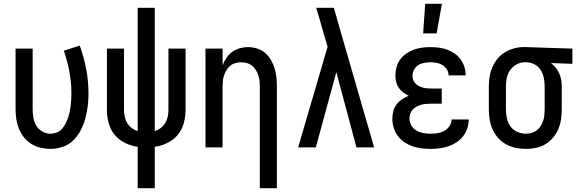

<svg xmlns="http://www.w3.org/2000/svg" viewBox="-20 -776 3040 1011"><path d="M246 8Q220 8 194 2Q168 -4 145.5 -18Q123 -32 106.5 -52.5Q90 -73 80 -97.5Q70 -122 66 -148Q62 -174 62 -200V-520H152V-200Q152 -178 156 -155.5Q160 -133 171.5 -114Q183 -95 203 -83.5Q223 -72 245 -72Q262 -72 278 -78Q294 -84 305 -96Q316 -108 324 -123Q332 -138 337.5 -153.5Q343 -169 346.5 -185.5Q350 -202 352 -218Q354 -234 355 -250.5Q356 -267 356 -284Q356 -341 345.5 -398Q335 -455 316 -509L400 -536Q422 -475 434 -411.5Q446 -348 446 -284Q446 -251 442 -218Q438 -185 429.5 -153Q421 -121 405.5 -91Q390 -61 366.5 -37.5Q343 -14 311 -3Q279 8 246 8Z M705 215V-3Q682 -6 660 -14Q638 -22 618.5 -35Q599 -48 584 -66Q569 -84 560 -105.5Q551 -127 547 -150Q543 -173 543 -196V-520H633V-196Q633 -179 637 -161Q641 -143 650 -128Q659 -113 673.5 -102Q688 -91 705 -86V-735H795V-86Q812 -91 826.5 -102Q841 -113 850 -128Q859 -143 863 -161Q867 -179 867 -196V-520H957V-196Q957 -173 953 -150Q949 -127 940 -105.5Q931 -84 916 -66Q901 -48 881.5 -35Q862 -22 840 -14Q818 -6 795 -3V215Z M1348 215V-320Q1348 -335 1346.5 -350.5Q1345 -366 1340 -380Q1335 -394 1327 -407.5Q1319 -421 1307 -430.5Q1295 -440 1280 -444Q1265 -448 1250 -448Q1235 -448 1220 -444Q1205 -440 1193 -430.5Q1181 -421 1173 -407.5Q1165 -394 1160 -380Q1155 -366 1153.5 -350.5Q1152 -335 1152 -320V0H1062V-520H1152V-432Q1160 -453 1172.5 -471.5Q1185 -490 1203 -503Q1221 -516 1242.5 -522Q1264 -528 1286 -528Q1310 -528 1334 -520.5Q1358 -513 1376 -497.5Q1394 -482 1406.5 -460.5Q1419 -439 1426 -416Q1433 -393 1435.5 -368.5Q1438 -344 1438 -320V215Z M1550 0 1705 -530 1683 -604Q1674 -637 1664.5 -669.5Q1655 -702 1645 -735H1738L1769 -626L1950 0H1857L1751 -396L1643 0Z M2247 8Q2223 8 2199 5Q2175 2 2152 -6Q2129 -14 2109 -27.5Q2089 -41 2074.5 -60.5Q2060 -80 2053 -103.5Q2046 -127 2046 -151Q2046 -171 2051 -190.5Q2056 -210 2068 -226Q2080 -242 2097 -253Q2114 -264 2132 -272Q2117 -279 2103 -289.5Q2089 -300 2079.5 -314Q2070 -328 2066 -345Q2062 -362 2062 -379Q2062 -401 2068 -423Q2074 -445 2087.5 -463Q2101 -481 2119.5 -494Q2138 -507 2159 -514.5Q2180 -522 2202.5 -525Q2225 -528 2247 -528Q2269 -528 2291.5 -525Q2314 -522 2334.5 -514.5Q2355 -507 2373.5 -494.5Q2392 -482 2405 -464Q2418 -446 2425 -424.5Q2432 -403 2432 -381V-379H2342Q2342 -396 2333 -410.5Q2324 -425 2310 -433.5Q2296 -442 2280 -445Q2264 -448 2247 -448Q2231 -448 2214 -445Q2197 -442 2183 -433.5Q2169 -425 2160.5 -409.5Q2152 -394 2152 -378Q2152 -367 2155.5 -356Q2159 -345 2167 -337Q2175 -329 2185 -323.5Q2195 -318 2205.5 -315Q2216 -312 2227.5 -311Q2239 -310 2250 -310H2306V-230H2250Q2237 -230 2224 -229Q2211 -228 2198.5 -224.5Q2186 -221 2174.5 -215Q2163 -209 2154 -200Q2145 -191 2140.5 -178.5Q2136 -166 2136 -153Q2136 -133 2146 -115.5Q2156 -98 2172.5 -88.5Q2189 -79 2208.5 -75.5Q2228 -72 2247 -72Q2266 -72 2284.5 -75Q2303 -78 2319.5 -87Q2336 -96 2347 -112Q2358 -128 2358 -147H2448V-146Q2448 -123 2440.5 -100Q2433 -77 2418 -58Q2403 -39 2383 -26Q2363 -13 2340.5 -5.5Q2318 2 2294.5 5Q2271 8 2247 8ZM2208 -600 2219 -756H2307L2279 -600Z M2749 8Q2722 8 2695.5 2.5Q2669 -3 2645 -16Q2621 -29 2603 -49.5Q2585 -70 2574 -94.5Q2563 -119 2558.5 -146Q2554 -173 2554 -200V-320Q2554 -346 2558 -371.5Q2562 -397 2572 -421Q2582 -445 2598.5 -465.5Q2615 -486 2637 -499.5Q2659 -513 2684 -520.5Q2709 -528 2735 -528H2750L2994 -520V-440L2881 -444Q2895 -433 2906.5 -419Q2918 -405 2925 -389Q2932 -373 2935 -355.5Q2938 -338 2938 -320V-200Q2938 -173 2934 -146.5Q2930 -120 2919.5 -95.5Q2909 -71 2891.5 -50.5Q2874 -30 2851.5 -16.5Q2829 -3 2802.5 2.5Q2776 8 2749 8ZM2749 -72Q2764 -72 2779 -76Q2794 -80 2806 -89.5Q2818 -99 2826.5 -112Q2835 -125 2840 -139.5Q2845 -154 2846.5 -169.5Q2848 -185 2848 -200V-320Q2848 -342 2844 -363.5Q2840 -385 2829 -404Q2818 -423 2799 -434.5Q2780 -446 2758 -448H2742Q2720 -448 2699.5 -436.5Q2679 -425 2666 -406.5Q2653 -388 2648.5 -365.5Q2644 -343 2644 -320V-200Q2644 -177 2649 -153.5Q2654 -130 2667.5 -111Q2681 -92 2703 -82Q2725 -72 2749 -72Z"/></svg>

Font: Iosevka SS10 Medium
Style: Regular
Weight: 500
Monospace: yes
Designer: Belleve Invis
Foundry: Belleve Invis
Version: Version 28.0.6; ttfautohint (v1.8.4)